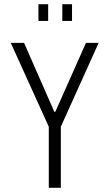

<svg xmlns="http://www.w3.org/2000/svg" viewBox="-20 -889 518 909"><path d="M211 0V-289L31 -686H94L237 -360H242L387 -686H447L268 -289V0ZM162 -790V-869H208V-790ZM275 -790V-869H321V-790Z"/></svg>

Font: Archivo ExtraCondensed ExtraLight
Style: Regular
Weight: 250
Width: 2
Designer: Hector Gatti
Foundry: Omnibus-Type
Version: Version 2.001